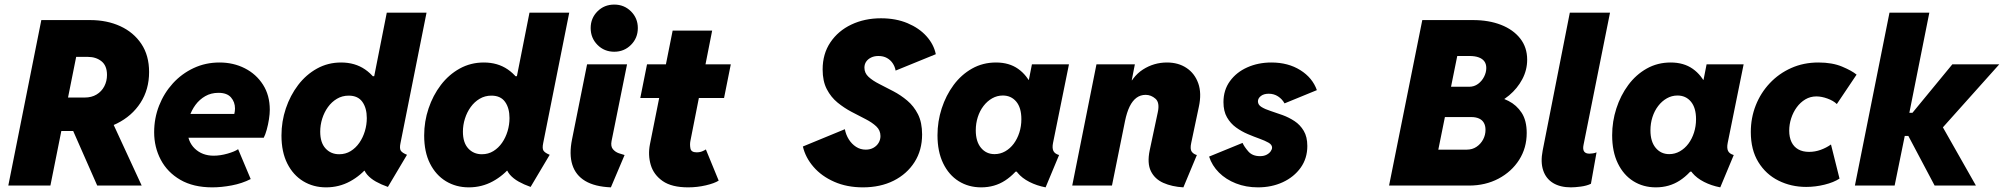

<svg xmlns="http://www.w3.org/2000/svg" viewBox="-20 -807 8715 835"><path d="M196.8 -237.3 226.1 -382.8H348.1Q378.4 -382.8 400.1 -396Q421.9 -409.2 433.6 -431.6Q445.3 -454.1 445.3 -481Q445.3 -521.5 421.4 -540.5Q397.5 -559.6 362.3 -559.6H251L284.2 -719.7H372.1Q445.3 -719.7 503.2 -693.1Q561 -666.5 594.7 -616.2Q628.4 -565.9 628.4 -493.7Q628.4 -418 591.1 -360.1Q553.7 -302.2 488.3 -269.8Q422.9 -237.3 339.4 -237.3ZM16.1 0 159.7 -719.7H343.3L199.2 0ZM402.8 0 287.1 -262.7 429.7 -360.4 596.2 0Z M903.3 7.8Q820.8 7.8 764.4 -24.9Q708 -57.6 679.2 -112.3Q650.4 -167 650.4 -231.9Q650.4 -293 671.9 -347.7Q693.4 -402.3 731.9 -444.6Q770.5 -486.8 822.3 -511Q874 -535.2 934.6 -535.2Q995.1 -535.2 1044.7 -510Q1094.2 -484.9 1123.8 -438.7Q1153.3 -392.6 1153.3 -329.6Q1153.3 -312 1149.7 -288.3Q1146 -264.6 1139.9 -242.7Q1133.8 -220.7 1127 -208H772.5L793 -311.5H999Q1000.5 -317.4 1001.2 -323.5Q1002 -329.6 1002 -335Q1002 -363.3 984.6 -383.3Q967.3 -403.3 930.2 -403.3Q897.9 -403.3 872.8 -388.9Q847.7 -374.5 830.3 -351.1Q813 -327.6 804 -299.8Q794.9 -272 794.9 -245.1Q794.9 -191.9 827.1 -160.9Q859.4 -129.9 909.2 -129.9Q938 -129.9 969.5 -138.9Q1001 -147.9 1015.6 -158.2L1070.3 -28.3Q1033.2 -9.3 988 -0.7Q942.9 7.8 903.3 7.8Z M1667 5.9Q1637.7 -4.4 1614.7 -17.3Q1591.8 -30.3 1577.1 -47.1Q1562.5 -64 1558.6 -85.9L1585 -64.5H1525.4L1555.7 -124L1619.1 -423.8L1579.1 -475.6H1607.4L1662.1 -752H1835L1721.7 -184.6Q1716.8 -161.1 1723.1 -151.6Q1729.5 -142.1 1750 -133.8ZM1397.9 7.8Q1342.8 7.8 1298.8 -18.8Q1254.9 -45.4 1229.5 -95.7Q1204.1 -146 1204.1 -217.8Q1204.1 -278.8 1223.1 -335.4Q1242.2 -392.1 1276.6 -437.3Q1311 -482.4 1358.6 -508.8Q1406.2 -535.2 1463.4 -535.2Q1523.9 -535.2 1567.9 -504.9Q1611.8 -474.6 1635.7 -422.6Q1659.7 -370.6 1659.7 -304.2Q1659.7 -244.1 1640.1 -188.2Q1620.6 -132.3 1585.2 -88.1Q1549.8 -43.9 1502.2 -18.1Q1454.6 7.8 1397.9 7.8ZM1455.1 -136.2Q1482.9 -136.2 1505.1 -149.9Q1527.3 -163.6 1543 -186.3Q1558.6 -209 1566.9 -236.8Q1575.2 -264.6 1575.2 -293.5Q1575.2 -336.9 1555.9 -364Q1536.6 -391.1 1496.6 -391.1Q1468.3 -391.1 1445.3 -377.4Q1422.4 -363.8 1406.2 -341.3Q1390.1 -318.8 1381.3 -291Q1372.6 -263.2 1372.6 -234.4Q1372.6 -186.5 1395.8 -161.4Q1418.9 -136.2 1455.1 -136.2Z M2287.6 5.9Q2258.3 -4.4 2235.4 -17.3Q2212.4 -30.3 2197.8 -47.1Q2183.1 -64 2179.2 -85.9L2205.6 -64.5H2146L2176.3 -124L2239.7 -423.8L2199.7 -475.6H2228L2282.7 -752H2455.6L2342.3 -184.6Q2337.4 -161.1 2343.8 -151.6Q2350.1 -142.1 2370.6 -133.8ZM2018.6 7.8Q1963.4 7.8 1919.4 -18.8Q1875.5 -45.4 1850.1 -95.7Q1824.7 -146 1824.7 -217.8Q1824.7 -278.8 1843.8 -335.4Q1862.8 -392.1 1897.2 -437.3Q1931.6 -482.4 1979.2 -508.8Q2026.9 -535.2 2084 -535.2Q2144.5 -535.2 2188.5 -504.9Q2232.4 -474.6 2256.3 -422.6Q2280.3 -370.6 2280.3 -304.2Q2280.3 -244.1 2260.7 -188.2Q2241.2 -132.3 2205.8 -88.1Q2170.4 -43.9 2122.8 -18.1Q2075.2 7.8 2018.6 7.8ZM2075.7 -136.2Q2103.5 -136.2 2125.7 -149.9Q2147.9 -163.6 2163.6 -186.3Q2179.2 -209 2187.5 -236.8Q2195.8 -264.6 2195.8 -293.5Q2195.8 -336.9 2176.5 -364Q2157.2 -391.1 2117.2 -391.1Q2088.9 -391.1 2065.9 -377.4Q2043 -363.8 2026.9 -341.3Q2010.7 -318.8 2002 -291Q1993.2 -263.2 1993.2 -234.4Q1993.2 -186.5 2016.4 -161.4Q2039.6 -136.2 2075.7 -136.2Z M2636.7 7.8Q2566.9 4.9 2525.1 -20Q2483.4 -44.9 2469 -90.6Q2454.6 -136.2 2467.8 -201.2L2533.2 -527.3H2707L2639.6 -193.4Q2635.3 -170.4 2645.5 -158.2Q2655.8 -146 2671.1 -140.6Q2686.5 -135.3 2696.3 -132.8ZM2651.4 -582Q2607.9 -582 2578.4 -611.8Q2548.8 -641.6 2548.8 -685.1Q2548.8 -728 2578.4 -757.6Q2607.9 -787.1 2651.4 -787.1Q2694.3 -787.1 2724.1 -757.6Q2753.9 -728 2753.9 -685.1Q2753.9 -641.6 2724.1 -611.8Q2694.3 -582 2651.4 -582Z M2972.7 7.8Q2901.4 7.8 2862.1 -19.5Q2822.8 -46.9 2810.1 -89.8Q2797.4 -132.8 2806.6 -179.7L2905.3 -673.8H3077.1L2982.4 -193.4Q2979.5 -178.2 2982.7 -161.4Q2985.8 -144.5 3009.8 -144.5Q3023.9 -144.5 3035.2 -149.4Q3046.4 -154.3 3049.8 -157.2L3105.5 -21.5Q3087.4 -9.8 3049.8 -1Q3012.2 7.8 2972.7 7.8ZM2764.6 -380.9 2793.9 -527.3H3158.2L3128.9 -380.9Z M3732.9 7.8Q3663.1 7.8 3608.2 -16.4Q3553.2 -40.5 3518.1 -81.1Q3482.9 -121.6 3471.7 -169.9L3654.3 -245.1Q3658.7 -221.2 3671.4 -200.9Q3684.1 -180.7 3702.9 -168.5Q3721.7 -156.2 3745.1 -156.2Q3764.2 -156.2 3778.6 -164.3Q3793 -172.4 3801 -185.8Q3809.1 -199.2 3809.1 -215.3Q3809.1 -240.2 3791 -257.3Q3772.9 -274.4 3744.1 -289.1Q3715.3 -303.7 3683.3 -320.6Q3651.4 -337.4 3622.6 -360.8Q3593.8 -384.3 3575.7 -419.2Q3557.6 -454.1 3557.6 -504.9Q3557.6 -572.8 3591.3 -622.8Q3625 -672.9 3682.6 -700.2Q3740.2 -727.5 3811.5 -727.5Q3876 -727.5 3926.5 -706.3Q3977.1 -685.1 4009 -649.7Q4041 -614.3 4049.8 -571.3L3875 -500Q3872.1 -517.1 3862.5 -531.5Q3853 -545.9 3837.4 -554.7Q3821.8 -563.5 3800.3 -563.5Q3782.2 -563.5 3768.6 -556.9Q3754.9 -550.3 3747.1 -539.1Q3739.3 -527.8 3739.3 -512.7Q3739.3 -489.3 3757.3 -472.7Q3775.4 -456.1 3804 -441.7Q3832.5 -427.2 3864.7 -410.4Q3897 -393.6 3925.5 -369.6Q3954.1 -345.7 3972.2 -310.1Q3990.2 -274.4 3990.2 -222.2Q3990.2 -153.8 3957.3 -102.1Q3924.3 -50.3 3866.5 -21.2Q3808.6 7.8 3732.9 7.8Z M4247.1 7.8Q4192.4 7.8 4149.4 -19Q4106.4 -45.9 4081.8 -96.7Q4057.1 -147.5 4057.1 -218.8Q4057.1 -278.8 4075.4 -335.4Q4093.8 -392.1 4127.2 -437.3Q4160.6 -482.4 4207.5 -508.8Q4254.4 -535.2 4311.5 -535.2Q4368.7 -535.2 4407.7 -507.6Q4446.8 -480 4467.8 -431.6L4363.3 -460H4524.4L4442.4 -398.4L4467.8 -527.3H4628.9L4559.6 -185.5Q4555.2 -163.6 4561 -150.9Q4566.9 -138.2 4585.9 -132.8L4527.3 7.8Q4488.8 0.5 4456.8 -15.9Q4424.8 -32.2 4405.8 -55.2Q4386.7 -78.1 4387.7 -104.5L4474.6 -60.5H4314.5L4429.7 -104.5Q4397 -51.8 4351.3 -22Q4305.7 7.8 4247.1 7.8ZM4305.2 -136.7Q4330.1 -136.7 4351.6 -148.9Q4373 -161.1 4388.7 -182.1Q4404.3 -203.1 4413.1 -230.5Q4421.9 -257.8 4421.9 -288.6Q4421.9 -338.4 4399.7 -365Q4377.4 -391.6 4341.3 -391.6Q4316.4 -391.6 4294.9 -379.4Q4273.4 -367.2 4257.3 -346.2Q4241.2 -325.2 4232.4 -297.9Q4223.6 -270.5 4223.6 -240.2Q4223.6 -191.4 4246.3 -164.1Q4269 -136.7 4305.2 -136.7Z M5126.5 7.8Q5076.7 4.9 5039.3 -11.7Q5002 -28.3 4985.1 -62.7Q4968.3 -97.2 4980 -153.3L5015.1 -318.4Q5024.4 -360.8 5005.1 -377.7Q4985.8 -394.5 4962.4 -394.5Q4939.9 -394.5 4922.6 -381.8Q4905.3 -369.1 4892.8 -343.8Q4880.4 -318.4 4872.6 -280.3L4815.9 0H4643.1L4748.5 -527.3H4915.5L4901.9 -458H4922.4L4876.5 -406.2Q4902.3 -473.6 4950.2 -504.4Q4998 -535.2 5055.2 -535.2Q5104.5 -535.2 5140.1 -511.5Q5175.8 -487.8 5191.2 -444.6Q5206.5 -401.4 5193.8 -342.8L5160.6 -185.5Q5154.8 -158.7 5162.6 -147.7Q5170.4 -136.7 5185.1 -132.8Z M5450.7 7.8Q5398.9 7.8 5355.2 -9.3Q5311.5 -26.4 5281.2 -56.6Q5251 -86.9 5238.3 -126L5383.8 -185.5Q5391.1 -168.9 5408.9 -148.4Q5426.8 -127.9 5459.5 -127.9Q5476.6 -127.9 5488.3 -134Q5500 -140.1 5506.1 -148.9Q5512.2 -157.7 5512.2 -165Q5512.2 -177.7 5496.8 -186.5Q5481.4 -195.3 5457.5 -203.9Q5433.6 -212.4 5406.5 -223.9Q5379.4 -235.4 5355.5 -252.7Q5331.5 -270 5316.2 -296.6Q5300.8 -323.2 5300.8 -362.8Q5300.8 -415.5 5329.1 -454.3Q5357.4 -493.2 5404.8 -514.2Q5452.1 -535.2 5509.3 -535.2Q5582 -535.2 5635 -502Q5688 -468.8 5707 -415L5566.4 -357.4Q5556.2 -376 5538.3 -387.7Q5520.5 -399.4 5497.6 -399.4Q5476.1 -399.4 5463.4 -389.4Q5450.7 -379.4 5450.7 -366.2Q5450.7 -351.1 5466.3 -341.6Q5481.9 -332 5506.3 -324.2Q5530.8 -316.4 5558.1 -306.4Q5585.4 -296.4 5609.9 -280.3Q5634.3 -264.2 5649.9 -238Q5665.5 -211.9 5665.5 -171.9Q5665.5 -118.2 5636.5 -77.6Q5607.4 -37.1 5558.8 -14.6Q5510.3 7.8 5450.7 7.8Z M6187 0 6218.3 -156.2H6358.9Q6383.3 -156.2 6401.6 -168.7Q6419.9 -181.2 6430.2 -200.7Q6440.4 -220.2 6440.4 -242.2Q6440.4 -260.3 6433.3 -272.7Q6426.3 -285.2 6412.4 -291.5Q6398.4 -297.9 6378.4 -297.9H6246.6L6272.9 -429.7H6369.6Q6391.1 -429.7 6408 -442.1Q6424.8 -454.6 6434.3 -473.4Q6443.8 -492.2 6443.8 -511.2Q6443.8 -528.8 6435.3 -540.3Q6426.8 -551.8 6410.6 -557.6Q6394.5 -563.5 6370.6 -563.5H6299.3L6331.5 -719.7H6386.2Q6454.6 -719.7 6507.8 -699Q6561 -678.2 6591.3 -639.6Q6621.6 -601.1 6621.6 -547.4Q6621.6 -502.4 6600.3 -462.4Q6579.1 -422.4 6543.2 -392.3Q6507.3 -362.3 6462.4 -346.7L6466.3 -391.6Q6505.4 -385.7 6540.5 -367.9Q6575.7 -350.1 6597.7 -316.4Q6619.6 -282.7 6619.6 -228.5Q6619.6 -163.6 6586.7 -111.8Q6553.7 -60.1 6496.8 -30Q6439.9 0 6368.7 0ZM6021 0 6165.5 -719.7H6349.1L6203.6 0Z M6812 7.8Q6765.1 7.8 6734.1 -11.2Q6703.1 -30.3 6691.2 -66.2Q6679.2 -102.1 6689 -152.3L6807.1 -752H6981.9L6866.7 -176.8Q6858.9 -138.7 6892.6 -138.7Q6899.4 -138.7 6908.2 -140.1Q6917 -141.6 6923.3 -144.5L6898.9 -7.8Q6880.9 1 6855.2 4.4Q6829.6 7.8 6812 7.8Z M7181.2 7.8Q7126.5 7.8 7083.5 -19Q7040.5 -45.9 7015.9 -96.7Q6991.2 -147.5 6991.2 -218.8Q6991.2 -278.8 7009.5 -335.4Q7027.8 -392.1 7061.3 -437.3Q7094.7 -482.4 7141.6 -508.8Q7188.5 -535.2 7245.6 -535.2Q7302.7 -535.2 7341.8 -507.6Q7380.9 -480 7401.9 -431.6L7297.4 -460H7458.5L7376.5 -398.4L7401.9 -527.3H7563L7493.7 -185.5Q7489.3 -163.6 7495.1 -150.9Q7501 -138.2 7520 -132.8L7461.4 7.8Q7422.9 0.5 7390.9 -15.9Q7358.9 -32.2 7339.8 -55.2Q7320.8 -78.1 7321.8 -104.5L7408.7 -60.5H7248.5L7363.8 -104.5Q7331.1 -51.8 7285.4 -22Q7239.7 7.8 7181.2 7.8ZM7239.3 -136.7Q7264.2 -136.7 7285.6 -148.9Q7307.1 -161.1 7322.8 -182.1Q7338.4 -203.1 7347.2 -230.5Q7356 -257.8 7356 -288.6Q7356 -338.4 7333.7 -365Q7311.5 -391.6 7275.4 -391.6Q7250.5 -391.6 7229 -379.4Q7207.5 -367.2 7191.4 -346.2Q7175.3 -325.2 7166.5 -297.9Q7157.7 -270.5 7157.7 -240.2Q7157.7 -191.4 7180.4 -164.1Q7203.1 -136.7 7239.3 -136.7Z M7835 5.9Q7769.5 5.9 7714.6 -21.5Q7659.7 -48.8 7627 -102.1Q7594.2 -155.3 7594.2 -232.9Q7594.2 -294.4 7615.7 -348.9Q7637.2 -403.3 7676.8 -445.3Q7716.3 -487.3 7770 -511.2Q7823.7 -535.2 7888.2 -535.2Q7948.7 -535.2 7991.2 -517.3Q8033.7 -499.5 8054.2 -482.4L7968.3 -354.5Q7953.1 -369.1 7927.5 -378.4Q7901.9 -387.7 7879.4 -387.7Q7853 -387.7 7831.3 -374.8Q7809.6 -361.8 7793.9 -340.3Q7778.3 -318.8 7769.8 -292.5Q7761.2 -266.1 7761.2 -238.8Q7761.2 -210 7771.2 -189.2Q7781.2 -168.5 7800.5 -157.5Q7819.8 -146.5 7847.7 -146.5Q7873.5 -146.5 7897.9 -155.3Q7922.4 -164.1 7942.9 -178.7L7980 -30.3Q7954.6 -13.7 7914.8 -3.9Q7875 5.9 7835 5.9Z M8046.9 0 8197.3 -752H8370.6L8283.7 -316.4H8331.1L8280.3 -295.9L8470.7 -527.3H8674.8L8402.3 -222.7L8392.6 -318.4L8573.2 0H8393.6L8260.7 -251L8315.4 -215.8H8263.7L8219.7 0Z"/></svg>

Font: Reddit Sans Black
Style: Italic
Weight: 900
Italic angle: -11.25°
Designer: Stephen Hutchings
Version: Version 1.013